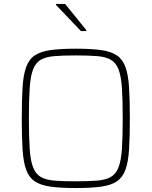

<svg xmlns="http://www.w3.org/2000/svg" viewBox="-20 -942 766 970"><path d="M363 8Q286 8 235.5 1Q185 -6 155.5 -26Q126 -46 112 -85Q98 -124 94 -187Q90 -250 90 -344Q90 -438 94 -501Q98 -564 112 -603Q126 -642 155.5 -662Q185 -682 235.5 -689Q286 -696 363 -696Q440 -696 490.5 -689Q541 -682 570.5 -662Q600 -642 614 -603Q628 -564 632 -501Q636 -438 636 -344Q636 -250 632 -187Q628 -124 614 -85Q600 -46 570.5 -26Q541 -6 490.5 1Q440 8 363 8ZM363 -26Q428 -26 471 -29.5Q514 -33 540 -48Q566 -63 579 -97Q592 -131 596 -190.5Q600 -250 600 -344Q600 -438 596 -497.5Q592 -557 579 -591Q566 -625 540 -640Q514 -655 471 -658.5Q428 -662 363 -662Q298 -662 255 -658.5Q212 -655 186 -640Q160 -625 147 -591Q134 -557 130 -497.5Q126 -438 126 -344Q126 -250 130 -190.5Q134 -131 147 -97Q160 -63 186 -48Q212 -33 255 -29.5Q298 -26 363 -26ZM389 -785 263 -917V-922H309L416 -790V-785Z"/></svg>

Font: Saira Thin
Style: Regular
Weight: 100
Designer: Hector Gatti with collaboration of the Omnibus-Type team
Foundry: Omnibus-Type
Version: Version 1.101